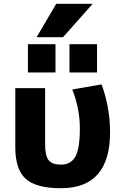

<svg xmlns="http://www.w3.org/2000/svg" viewBox="-20 -987 649 1017"><path d="M348 -603V-753H494V-603ZM128 -603V-753H274V-603ZM563 -287Q563 10 303 10Q171 10 116 -40Q61 -90 61 -207V-520H219V-223Q219 -161 238 -138Q257 -115 303 -115Q355 -115 379 -157Q403 -199 403 -308Q403 -410 363 -513L518 -540Q563 -417 563 -287ZM278 -967H471L314 -790H174Z"/></svg>

Font: Mplus 1p ExtraBold
Style: Regular
Weight: 800
Version: Version 1.061